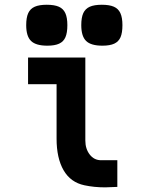

<svg xmlns="http://www.w3.org/2000/svg" viewBox="-20 -798 640 828"><path d="M224 -200V-435H101V-550H348V-192Q348 -156 367 -131.5Q386 -107 416 -107H486V8Q450 10 433.5 10Q386 10 344 1Q284.5 -11.5 254.2 -63.8Q224 -116 224 -200ZM93 -689.5Q93 -722.5 101.8 -741.5Q110.5 -760.5 129.8 -769Q149 -777.5 181.5 -777.5Q214.5 -777.5 233.8 -769Q253 -760.5 261.8 -741.2Q270.5 -722 270.5 -689.5Q270.5 -656.5 262.2 -637.5Q254 -618.5 235.2 -609.8Q216.5 -601 184 -601Q135 -601 114 -621.2Q93 -641.5 93 -689.5ZM330.5 -689.5Q330.5 -722.5 339.2 -741.5Q348 -760.5 367.2 -769Q386.5 -777.5 419 -777.5Q452 -777.5 471.2 -769Q490.5 -760.5 499.2 -741.2Q508 -722 508 -689.5Q508 -656.5 499.8 -637.5Q491.5 -618.5 472.8 -609.8Q454 -601 421.5 -601Q372.5 -601 351.5 -621.2Q330.5 -641.5 330.5 -689.5Z"/></svg>

Font: JuliaMono Black
Style: Regular
Weight: 900
Monospace: yes
Designer: cormullion
Foundry: corm
Version: Version 0.054; ttfautohint (v1.8.4)